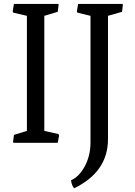

<svg xmlns="http://www.w3.org/2000/svg" viewBox="-20 -749 707 1007"><path d="M53.2 -41.5 121.1 -62.5V-666L49.8 -682.6L46.4 -689L53.2 -728.5H285.6L287.6 -724.1L282.7 -687L212.4 -666V-62.5L286.6 -45.9L290 -39.1L282.7 0H50.8L48.3 -4.4ZM454.6 -666 386.2 -682.6 383.3 -689 389.6 -728.5H622.1L624.5 -724.1L620.1 -687L546.4 -666V-19.5Q546.4 152.3 369.1 238.3Q356.4 225.6 352.5 196.3Q392.1 179.7 420.9 129.9Q454.6 71.3 454.6 -1Z"/></svg>

Font: Trykker
Style: Regular
Weight: 400
Designer: Magnus Gaarde
Foundry: Magnus Gaarde
Version: Version 1.001